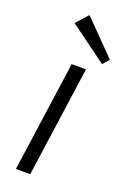

<svg xmlns="http://www.w3.org/2000/svg" viewBox="-150 -831 586 882"><g transform="rotate(20 142.5 -390.0)"><path d="M197 -540 121 0H51L127 -540ZM285 -619 258 -588 75 -722 127 -780Z"/></g></svg>

Font: Pathway Extreme 28pt Light
Style: Italic
Weight: 300
Italic angle: -8°
Designer: Eduardo Rodriguez Tunni
Foundry: Eduardo Rodriguez Tunni
Version: Version 1.001;gftools[0.9.26]